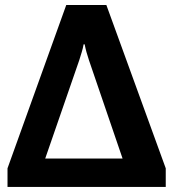

<svg xmlns="http://www.w3.org/2000/svg" viewBox="-20 -734 677 754"><path d="M9.5 0H630.9V-73L397.7 -714.4H240.2L9.5 -73ZM157.5 -111.3 291.3 -497.8Q296.4 -514.2 301 -529.3Q305.7 -544.4 308.3 -559.8H312.5Q315.4 -544.4 319.6 -529.3Q323.7 -514.2 329.3 -497.8L461.4 -111.3Z"/></svg>

Font: Roboto Flex
Style: Regular
Weight: 400
Designer: Berlow after Robertson
Foundry: Google
Version: Version 3.200;gftools[0.9.32]